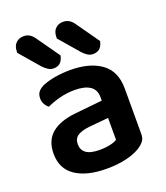

<svg xmlns="http://www.w3.org/2000/svg" viewBox="-135 -809 792 917"><g transform="rotate(-20 261.0 -350.5)"><path d="M37 -651V-657Q37 -686 53 -701Q69 -716 92 -716Q110 -716 123.5 -707Q137 -698 148 -681L227 -569Q221 -543 208 -532.5Q195 -522 176 -522Q160 -522 147.5 -530.5Q135 -539 124 -550ZM238 -651V-657Q238 -686 253.5 -701Q269 -716 292 -716Q311 -716 324.5 -707Q338 -698 349 -681L428 -569Q422 -543 409 -532.5Q396 -522 376 -522Q361 -522 348.5 -530Q336 -538 325 -550ZM250 -81Q279 -81 303 -86.5Q327 -92 338 -100V-211L241 -202Q201 -198 180 -184.5Q159 -171 159 -142Q159 -113 180.5 -97Q202 -81 250 -81ZM246 -488Q344 -488 402.5 -446Q461 -404 461 -316V-85Q461 -61 449 -47Q437 -33 419 -22Q391 -5 348 5Q305 15 250 15Q150 15 92.5 -23.5Q35 -62 35 -139Q35 -206 77.5 -241.5Q120 -277 201 -285L338 -299V-317Q338 -355 310.5 -373Q283 -391 233 -391Q194 -391 157 -381.5Q120 -372 91 -358Q80 -366 72.5 -379.5Q65 -393 65 -409Q65 -429 74.5 -441.5Q84 -454 105 -464Q134 -476 171 -482Q208 -488 246 -488Z"/></g></svg>

Font: Baloo Thambi 2 SemiBold
Style: Regular
Weight: 600
Designer: Aadarsh Rajan and Ek Type
Foundry: Ek Type
Version: Version 1.640;hotconv 1.0.111;makeotfexe 2.5.65597; ttfautoh